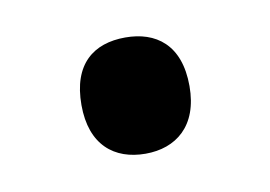

<svg xmlns="http://www.w3.org/2000/svg" viewBox="-34 -174 325 231"><g transform="rotate(-10 129.0 -59.0)"><path d="M63 -59C63 -10 91 12 129 12C166 12 195 -10 195 -59C195 -110 166 -130 129 -130C90 -130 63 -109 63 -59Z"/></g></svg>

Font: Noto Sans Myanmar UI SemiCondensed Medium
Style: Regular
Weight: 500
Width: 4
Designer: Monotype Design Team
Foundry: Monotype Imaging Inc.
Version: Version 2.103